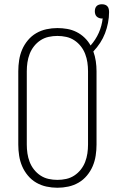

<svg xmlns="http://www.w3.org/2000/svg" viewBox="-20 -875 540 903"><path d="M250 8Q224 8 198.5 2.5Q173 -3 150.5 -16Q128 -29 111 -49.5Q94 -70 84 -93.5Q74 -117 70 -143Q66 -169 66 -195V-540Q66 -566 70 -592Q74 -618 84 -641.5Q94 -665 111 -685.5Q128 -706 150.5 -719Q173 -732 198.5 -737.5Q224 -743 250 -743Q273 -743 296 -739Q319 -735 340 -724.5Q361 -714 378 -697.5Q395 -681 406 -661Q430 -688 444.5 -720.5Q459 -753 463 -789Q462 -788 461 -788Q460 -788 458 -788Q452 -788 445.5 -790.5Q439 -793 434.5 -797.5Q430 -802 428 -808.5Q426 -815 426 -822Q426 -829 428 -835.5Q430 -842 434.5 -846.5Q439 -851 445.5 -853Q452 -855 459 -855Q466 -855 473 -853Q480 -851 485 -845.5Q490 -840 491.5 -832.5Q493 -825 493 -818Q493 -793 488 -767.5Q483 -742 474 -718.5Q465 -695 451 -673.5Q437 -652 419 -633Q427 -611 430.5 -587.5Q434 -564 434 -540V-195Q434 -169 430 -143Q426 -117 416 -93.5Q406 -70 389 -49.5Q372 -29 349.5 -16Q327 -3 301.5 2.5Q276 8 250 8ZM250 -29Q271 -29 291.5 -33.5Q312 -38 329.5 -49.5Q347 -61 360 -77.5Q373 -94 380.5 -113.5Q388 -133 391 -153.5Q394 -174 394 -195V-540Q394 -561 391 -581.5Q388 -602 380.5 -621.5Q373 -641 360 -657.5Q347 -674 329.5 -685.5Q312 -697 291.5 -701.5Q271 -706 250 -706Q229 -706 208.5 -701.5Q188 -697 170.5 -685.5Q153 -674 140 -657.5Q127 -641 119.5 -621.5Q112 -602 109 -581.5Q106 -561 106 -540V-195Q106 -174 109 -153.5Q112 -133 119.5 -113.5Q127 -94 140 -77.5Q153 -61 170.5 -49.5Q188 -38 208.5 -33.5Q229 -29 250 -29Z"/></svg>

Font: Iosevka Curly Slab Extralight
Style: Regular
Weight: 200
Monospace: yes
Designer: Belleve Invis
Foundry: Belleve Invis
Version: Version 22.1.2; ttfautohint (v1.8.4)